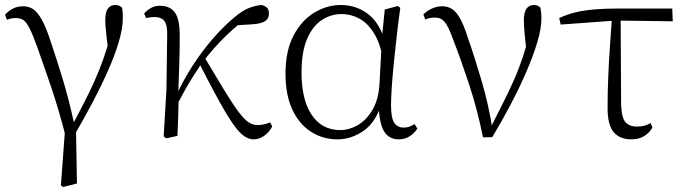

<svg xmlns="http://www.w3.org/2000/svg" viewBox="-20 -542 2729 766"><path d="M223 198 242 -60 244 10Q214 -107 184 -195Q154 -283 129 -353Q111 -403 98.5 -428Q86 -453 74 -461.5Q62 -470 43 -470Q23 -470 8 -463L0 -483Q14 -499 32 -508Q50 -517 72 -517Q94 -517 111.5 -506Q129 -495 146.5 -464Q164 -433 183 -374Q203 -315 228 -234Q253 -153 277 -44L283 -43L287 190L232 204ZM278 -5 262 -30Q291 -85 314.5 -130.5Q338 -176 357 -218.5Q376 -261 392.5 -307.5Q409 -354 424 -410L415 -315Q409 -361 406 -387.5Q403 -414 401.5 -431Q400 -448 400 -462Q400 -494 410.5 -508Q421 -522 439 -522Q450 -522 456 -519Q462 -516 467 -511Q469 -501 469.5 -491Q470 -481 470 -469Q470 -429 454 -375Q438 -321 410.5 -259Q383 -197 348.5 -132Q314 -67 278 -5Z M643 10 633 2 644 -183 647 -402Q648 -442 636 -458Q624 -474 596 -474Q587 -474 579 -473Q571 -472 563 -470L555 -488Q565 -500 581 -509.5Q597 -519 618 -519Q659 -519 678.5 -491Q698 -463 697 -393Q697 -339 695 -279.5Q693 -220 691 -161L693 -158Q692 -118 691 -78.5Q690 -39 688 0ZM682 -116 668 -145H676L682 -158Q711 -222 748.5 -280Q786 -338 828.5 -387Q871 -436 914 -472Q948 -501 975.5 -511Q1003 -521 1025 -522Q1036 -519 1044.5 -512Q1053 -505 1053 -488Q1053 -467 1036.5 -457Q1020 -447 986 -445L905 -440L972 -476Q925 -441 880.5 -398Q836 -355 790 -296L784 -289Q765 -260 750 -236.5Q735 -213 719.5 -185.5Q704 -158 682 -116ZM992 14Q973 14 954 1Q935 -12 911.5 -45Q888 -78 855 -137.5Q822 -197 774 -291L796 -313Q846 -229 878.5 -176Q911 -123 933 -94Q955 -65 972 -54Q989 -43 1008 -43Q1022 -43 1035.5 -46.5Q1049 -50 1058 -54L1066 -37Q1053 -13 1033 0.5Q1013 14 992 14Z M1327 14Q1268 14 1220.5 -16.5Q1173 -47 1146 -105.5Q1119 -164 1119 -247Q1119 -340 1151.5 -401Q1184 -462 1234.5 -492Q1285 -522 1339 -522Q1405 -522 1453.5 -482Q1502 -442 1524 -349H1532L1510 -296Q1498 -368 1472 -409.5Q1446 -451 1412.5 -468.5Q1379 -486 1343 -486Q1301 -486 1264.5 -462.5Q1228 -439 1205.5 -387.5Q1183 -336 1183 -253Q1183 -143 1224 -83Q1265 -23 1338 -23Q1372 -23 1406 -42Q1440 -61 1465 -102Q1490 -143 1494 -207L1504 -393L1515 -504L1567 -518L1577 -511Q1570 -461 1563.5 -404.5Q1557 -348 1551.5 -293.5Q1546 -239 1543 -194.5Q1540 -150 1540 -123Q1540 -71 1553 -52Q1566 -33 1590 -33Q1604 -33 1614 -37Q1624 -41 1634 -47L1645 -29Q1633 -10 1614 2Q1595 14 1571 14Q1532 14 1512.5 -17.5Q1493 -49 1490 -128H1502Q1478 -52 1429 -19Q1380 14 1327 14Z M1907 6Q1884 -107 1852 -204Q1820 -301 1788 -384Q1769 -437 1754 -454.5Q1739 -472 1716 -472Q1693 -472 1677 -464L1669 -484Q1683 -499 1703.5 -508Q1724 -517 1743 -517Q1768 -517 1785 -505Q1802 -493 1816.5 -466.5Q1831 -440 1845 -396Q1874 -313 1902 -217.5Q1930 -122 1945 -24H1932L1938 -34Q1965 -88 1988 -133.5Q2011 -179 2030.5 -223Q2050 -267 2066.5 -316.5Q2083 -366 2098 -427L2084 -311Q2077 -366 2073.5 -402Q2070 -438 2070 -462Q2070 -493 2080.5 -507.5Q2091 -522 2110 -522Q2120 -522 2126 -519Q2132 -516 2136 -511Q2138 -501 2139 -491Q2140 -481 2140 -469Q2140 -428 2123.5 -373Q2107 -318 2079.5 -254.5Q2052 -191 2017 -124.5Q1982 -58 1944 5Z M2217 -444 2211 -470Q2243 -485 2277 -493Q2311 -501 2352 -504.5Q2393 -508 2446 -508H2662L2664 -457L2436 -460ZM2499 14Q2453 14 2428.5 -14.5Q2404 -43 2404 -111Q2404 -170 2406.5 -232.5Q2409 -295 2413.5 -358Q2418 -421 2422 -481H2456L2458 -125Q2460 -71 2476 -54Q2492 -37 2520 -37Q2537 -37 2550.5 -40.5Q2564 -44 2576 -51L2583 -33Q2570 -11 2549 1.5Q2528 14 2499 14Z"/></svg>

Font: Noto Serif KR ExtraLight
Style: Regular
Weight: 200
Designer: Ryoko NISHIZUKA 西塚涼子 (kana & ideographs); Frank Grießhammer (Latin, Greek & Cyrillic); Wenlong ZHANG 张文龙 (bopomofo); San
Foundry: Adobe
Version: Version 2.002-H1;hotconv 1.1.0;makeotfexe 2.6.0